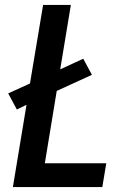

<svg xmlns="http://www.w3.org/2000/svg" viewBox="-20 -755 540 775"><path d="M32 0 87 -332 48 -313 13 -378 101 -418 154 -735H266L223 -475L316 -518L351 -453L209 -388L161 -96H409L393 0Z"/></svg>

Font: Iosevka SS04 Oblique
Style: Bold
Weight: 700
Italic angle: -9°
Monospace: yes
Designer: Belleve Invis
Foundry: Belleve Invis
Version: Version 19.0.0; ttfautohint (v1.8.4)